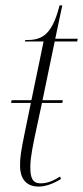

<svg xmlns="http://www.w3.org/2000/svg" viewBox="-20 -679 307 709"><path d="M123 10C147 10 176 0 205 -18L202 -27C176 -11 155 -2 130 -2C101 -2 92 -21 92 -60C92 -76 92 -97 108 -173L135 -299H210L212 -309H137L182 -526H265L267 -536H184L210 -659H200C170 -541 129 -531 73 -531L72 -526H141L96 -309H23L21 -299H94L72 -192C57 -119 54 -98 54 -67C54 -25 72 10 123 10Z"/></svg>

Font: Noto Serif Display ExtraCondensed ExtraLight
Style: Italic
Weight: 200
Width: 2
Italic angle: -12°
Designer: Monotype Design Team
Foundry: Monotype Imaging Inc.
Version: Version 2.009